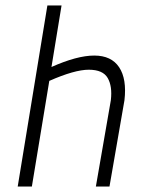

<svg xmlns="http://www.w3.org/2000/svg" viewBox="-20 -685 540 705"><path d="M161 -388 97 0H45L154 -665H206L169 -439Q263 -481 326 -481Q389 -481 417.5 -438Q446 -395 437 -317L382 0H332L387 -317Q393 -368 375.5 -398.5Q358 -429 306 -429Q254 -429 161 -388Z"/></svg>

Font: TypoPRO Lekton
Style: Italic
Weight: 400
Italic angle: -9.3°
Designer: Paolo Mazzetti, Luciano Perondi, Raffaele Flato, Elena Papassissa, Emilio Macchia, Michela Povoleri, Tobias Seemiller, R
Version: Version 3.000